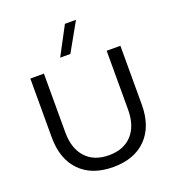

<svg xmlns="http://www.w3.org/2000/svg" viewBox="-167 -1082 1114 1222"><g transform="rotate(-20 390.5 -471.0)"><path d="M391 10Q247 10 166.5 -72.5Q86 -155 86 -302V-700H178V-302Q178 -193 234 -131.5Q290 -70 391 -70Q491 -70 547 -131Q603 -192 603 -302V-700H696V-302Q696 -155 615.5 -72.5Q535 10 391 10ZM412 -952H487L379 -760H310Z"/></g></svg>

Font: Goli
Style: Regular
Weight: 400
Designer: jaikishan Patel
Foundry: MagicType
Version: Version 1.000